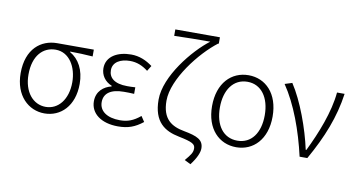

<svg xmlns="http://www.w3.org/2000/svg" viewBox="-90 -1032 2732 1471"><g transform="rotate(10 1275.5 -296.5)"><path d="M288 13C414 13 516 -84 516 -256C516 -365 472 -444 401 -484V-488C462 -488 516 -485 577 -481V-534H292C168 -534 56 -450 56 -260C56 -85 164 13 288 13ZM289 -38C191 -38 117 -124 117 -260C117 -408 193 -483 290 -483C397 -483 458 -377 458 -259C458 -124 386 -38 289 -38Z M860 13C938 13 991 -6 1053 -55L1025 -97C971 -52 926 -36 867 -36C767 -36 706 -79 706 -149C706 -217 758 -256 860 -256C886 -256 909 -256 940 -254V-305C913 -303 897 -303 877 -303C775 -303 733 -345 733 -402C733 -466 793 -497 866 -497C919 -497 963 -479 1007 -445L1033 -487C985 -523 930 -547 866 -547C761 -547 674 -500 674 -407C674 -354 705 -307 760 -285V-280C700 -265 646 -223 646 -145C646 -50 730 13 860 13Z M1458 202C1501 146 1520 100 1520 69C1520 1 1469 -20 1368 -39C1268 -57 1193 -102 1193 -246C1193 -415 1374 -644 1507 -745H1512V-795H1165V-745C1238 -748 1376 -749 1445 -749C1318 -653 1132 -425 1132 -244C1132 -69 1223 -13 1334 9C1443 31 1465 45 1465 79C1465 110 1452 128 1410 178Z M1780 13C1912 13 2015 -88 2015 -266C2015 -446 1912 -547 1780 -547C1647 -547 1544 -446 1544 -266C1544 -88 1647 13 1780 13ZM1780 -38C1671 -38 1605 -127 1605 -266C1605 -403 1671 -496 1780 -496C1888 -496 1954 -403 1954 -266C1954 -127 1888 -38 1780 -38Z M2272 0H2332C2436 -184 2502 -349 2528 -534H2469C2455 -380 2385 -205 2314 -60H2309C2275 -219 2201 -423 2119 -547L2062 -529C2157 -390 2228 -194 2272 0Z"/></g></svg>

Font: GenYoGothic2 TW L
Style: Regular
Weight: 300
Version: Version 2.100;PS 2.1;hotconv 16.6.51;makeotf.lib2.5.65220 DE